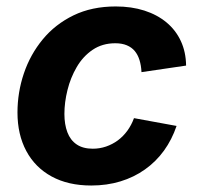

<svg xmlns="http://www.w3.org/2000/svg" viewBox="-20 -570 624 601"><path d="M265.6 10.7Q193.4 10.7 141.6 -17.6Q89.8 -45.9 62.3 -97.4Q34.7 -148.9 34.7 -217.8Q34.7 -280.8 54.7 -340.1Q74.7 -399.4 113.8 -446.8Q152.8 -494.1 210.2 -522Q267.6 -549.8 342.3 -549.8Q391.6 -549.8 431.9 -536.9Q472.2 -523.9 501.2 -499.8Q530.3 -475.6 546.1 -441.4Q562 -407.2 562.5 -364.7L422.9 -344.2Q421.9 -365.2 416.7 -381.8Q411.6 -398.4 401.9 -410.2Q392.1 -421.9 377 -428.2Q361.8 -434.6 340.8 -434.6Q300.3 -434.6 270 -414.1Q239.7 -393.6 220.2 -360.1Q200.7 -326.7 191.2 -288.1Q181.6 -249.5 181.6 -213.4Q181.6 -180.7 190.9 -156Q200.2 -131.3 220 -117.9Q239.7 -104.5 270.5 -104.5Q292 -104.5 312 -111.3Q332 -118.2 348.9 -130.6Q365.7 -143.1 378.7 -160.9Q391.6 -178.7 399.4 -200.2L532.7 -175.8Q518.1 -132.8 493.2 -98.4Q468.3 -64 433.8 -39.6Q399.4 -15.1 356.9 -2.2Q314.5 10.7 265.6 10.7Z"/></svg>

Font: Inter 16pt
Style: Bold Italic
Weight: 700
Italic angle: -9.3988°
Version: Version 4.001;git-66647c0bb